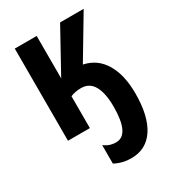

<svg xmlns="http://www.w3.org/2000/svg" viewBox="-191 -647 882 987"><g transform="rotate(-30 250.0 -153.0)"><path d="M478 -38Q478 -147 437 -216Q396 -285 318 -301L465 -547H325L186 -295V-547H56V0H186V-189Q213 -201 249 -201Q299 -201 323 -157.5Q347 -114 347 -35Q347 131 267 131Q227 131 197 107V217Q241 241 294 241Q383 241 430.5 168.5Q478 96 478 -38Z"/></g></svg>

Font: Noto Sans Mono UI Condensed
Style: Bold
Weight: 700
Width: 3
Designer: Monotype Design team
Foundry: Monotype Imaging Inc.
Version: 1.000